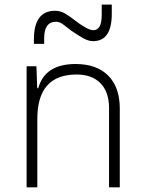

<svg xmlns="http://www.w3.org/2000/svg" viewBox="-20 -801 626 821"><path d="M446.3 0V-338.9Q446.3 -407.7 409.7 -445.1Q373 -482.4 307.6 -482.4Q139.6 -482.4 139.6 -293V0H93.8V-517.6H135.7L139.2 -423.8H143.6Q171.9 -527.3 303.2 -527.3Q393.6 -527.3 442.9 -477.5Q492.2 -427.7 492.2 -336.9V0ZM125 -613.3V-632.8Q125 -754.9 215.8 -754.9Q238.8 -754.9 259 -742.7Q279.3 -730.5 300.3 -713.9Q355 -671.9 378.9 -671.9Q415 -671.9 415 -737.3V-781.2H458V-742.2Q458 -625 377.9 -625Q358.4 -625 335.2 -637.9Q312 -650.9 286.1 -668.9Q269.5 -681.2 252.7 -694.6Q235.8 -708 219.7 -708Q168.9 -708 168.9 -637.7V-613.3Z"/></svg>

Font: Cascadia Code NF ExtraLight
Style: Regular
Weight: 200
Monospace: yes
Designer: Aaron Bell
Foundry: Saja Typeworks
Version: Version 2404.023; ttfautohint (v1.8.4)